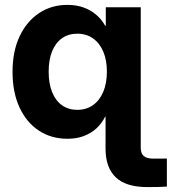

<svg xmlns="http://www.w3.org/2000/svg" viewBox="-20 -552 696 778"><path d="M577.6 206.1Q490.7 206.1 449.2 166.7Q407.7 127.4 407.7 50.3V-92.8H550.3V45.9Q550.3 69.3 562.3 80.1Q574.2 90.8 601.6 90.8Q615.7 90.8 631.6 90.8Q647.5 90.8 656.2 90.3V204.1Q642.6 205.1 622.6 205.6Q602.5 206.1 577.6 206.1ZM253.9 10.3Q187.5 10.3 137.2 -22.9Q86.9 -56.2 58.8 -117.2Q30.8 -178.2 30.8 -261.2Q30.8 -343.8 59.3 -404.5Q87.9 -465.3 138.2 -498.8Q188.5 -532.2 252.9 -532.2Q289.6 -532.2 318.6 -521.7Q347.7 -511.2 369.6 -492.4Q391.6 -473.6 406.2 -447.8H408.7V-522.5H550.3V0H408.7V-79.6H406.2Q392.6 -51.8 370.6 -31.7Q348.6 -11.7 319.3 -0.7Q290 10.3 253.9 10.3ZM293 -106.9Q329.6 -106.9 356.7 -126Q383.8 -145 398.4 -179.9Q413.1 -214.8 413.1 -261.7Q413.1 -308.6 398.4 -343Q383.8 -377.4 356.7 -396.5Q329.6 -415.5 293 -415.5Q257.3 -415.5 231.2 -397Q205.1 -378.4 191.2 -344.2Q177.2 -310.1 177.2 -261.7Q177.2 -213.4 191.2 -178.7Q205.1 -144 231.2 -125.5Q257.3 -106.9 293 -106.9Z"/></svg>

Font: Inter 28pt
Style: Bold
Weight: 700
Designer: Rasmus Andersson
Foundry: rsms
Version: Version 4.001;git-66647c0bb